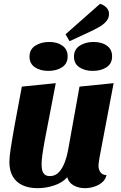

<svg xmlns="http://www.w3.org/2000/svg" viewBox="-20 -962 631 1002"><path d="M176 20Q131 20 98 5Q65 -10 47 -40.5Q29 -71 29 -117Q29 -142 36 -188Q43 -234 57 -312Q71 -390 94 -510L271 -528Q251 -421 236.5 -348.5Q222 -276 213.5 -229.5Q205 -183 201 -153.5Q197 -124 197 -104Q197 -89 200 -75Q203 -61 212.5 -52Q222 -43 240 -43Q269 -43 288 -64Q307 -85 318.5 -116.5Q330 -148 335 -177L395 -510L573 -528L499 -138Q498 -129 496 -117Q494 -105 494 -96Q494 -78 504 -63.5Q514 -49 536 -48Q530 -24 511.5 -9Q493 6 469.5 13Q446 20 423 20Q391 20 365 6Q339 -8 331 -37Q306 -9 263.5 5.5Q221 20 176 20ZM343 -747 322 -783 502 -942Q521 -937 535 -923Q549 -909 549 -890Q549 -867 534 -850Q519 -833 496.5 -820.5Q474 -808 451 -797ZM232 -592Q190 -592 162 -611Q134 -630 134 -666Q134 -704 164 -723.5Q194 -743 237 -743Q279 -743 306 -723.5Q333 -704 333 -668Q333 -630 304 -611Q275 -592 232 -592ZM464 -592Q422 -592 394 -611Q366 -630 366 -666Q366 -704 396 -723.5Q426 -743 468 -743Q511 -743 538 -723.5Q565 -704 565 -668Q565 -630 536 -611Q507 -592 464 -592Z"/></svg>

Font: Sansita Swashed Light
Style: Bold
Weight: 700
Version: Version 1.003